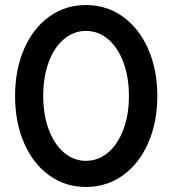

<svg xmlns="http://www.w3.org/2000/svg" viewBox="-20 -732 685 764"><path d="M40 -350Q40 -455 76 -537.5Q112 -620 176 -666Q240 -712 322 -712Q404 -712 468.5 -666Q533 -620 569.5 -537.5Q606 -455 606 -350Q606 -245 569.5 -162.5Q533 -80 468.5 -34Q404 12 322 12Q240 12 176 -34Q112 -80 76 -162.5Q40 -245 40 -350ZM322 -92Q371 -92 410 -125Q449 -158 471 -216.5Q493 -275 493 -350Q493 -425 471 -484Q449 -543 410 -576Q371 -609 322 -609Q273 -609 234 -576Q195 -543 173.5 -484Q152 -425 152 -350Q152 -275 174 -216.5Q196 -158 234.5 -125Q273 -92 322 -92Z"/></svg>

Font: Oak Sans SemiBold
Style: Regular
Weight: 600
Designer: Erik Kennedy, Walven
Foundry: Erik Kennedy, Walven
Version: Version 1.000